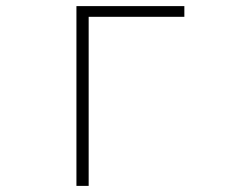

<svg xmlns="http://www.w3.org/2000/svg" viewBox="-20 -608 740 628"><path d="M230 0V-588H583V-553H270V0Z"/></svg>

Font: Martian Mono Thin
Style: Regular
Weight: 100
Monospace: yes
Designer: Roman Shamin
Foundry: Evil Martians
Version: Version 1.000; ttfautohint (v1.8.4.7-5d5b)